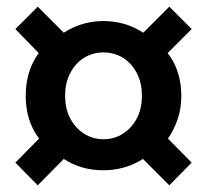

<svg xmlns="http://www.w3.org/2000/svg" viewBox="-20 -659 620 575"><path d="M93 -104 26 -172 97 -244Q57 -297 57 -372Q57 -447 96 -500L26 -572L93 -639L171 -561Q225 -596 290 -596Q355 -596 409 -561L487 -639L554 -572L482 -500Q502 -475 512.5 -442.5Q523 -410 523 -372Q523 -334 512 -302Q501 -270 483 -244L554 -172L487 -104L408 -183Q382 -166 351.5 -157.5Q321 -149 290 -149Q223 -149 171 -183ZM290 -242Q322 -242 348 -258.5Q374 -275 389.5 -304Q405 -333 405 -372Q405 -411 389.5 -440.5Q374 -470 348 -486Q322 -502 290 -502Q258 -502 232 -486Q206 -470 190.5 -440.5Q175 -411 175 -372Q175 -333 190.5 -304Q206 -275 232 -258.5Q258 -242 290 -242Z"/></svg>

Font: Noto Sans SC SemiBold
Style: Regular
Weight: 600
Designer: Ryoko NISHIZUKA 西塚涼子 (kana, bopomofo & ideographs); Paul D. Hunt (Latin, Greek & Cyrillic); Sandoll Communications 산돌커뮤니
Foundry: Adobe
Version: Version 2.004-H2;hotconv 1.0.118;makeotfexe 2.5.65603